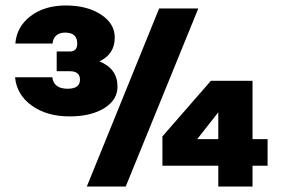

<svg xmlns="http://www.w3.org/2000/svg" viewBox="-20 -681 1038 701"><path d="M187 -421V-493H235Q262 -493 262 -522Q262 -562 218 -562Q197 -562 185 -551Q173 -540 172 -522H36Q41 -584 92 -622.5Q143 -661 220 -661Q298 -661 348.5 -628Q399 -595 399 -544Q399 -483 343 -457Q409 -430 409 -365Q409 -316 360.5 -286Q312 -256 234 -256Q151 -256 96 -295.5Q41 -335 35 -399H171Q176 -357 227 -357Q272 -357 272 -390Q272 -421 235 -421ZM561 -650H704L439 0H297ZM902 -76V0H777V-76H573V-183L750 -386H902V-173H957V-76ZM777 -173V-271L700 -173Z"/></svg>

Font: Overused Grotesk ExtraBold
Style: Italic
Weight: 800
Italic angle: -10°
Version: Version 0.003